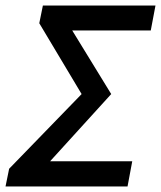

<svg xmlns="http://www.w3.org/2000/svg" viewBox="-27 -674 582 694"><path d="M-7 0 6 -64 268 -334 115 -590 128 -654H535L518 -564H234L375 -334L154 -91H451L434 0Z"/></svg>

Font: Source Sans 3 Semibold
Style: Italic
Weight: 600
Italic angle: -11°
Designer: Paul D. Hunt
Foundry: Adobe
Version: Version 3.052;hotconv 1.1.0;makeotfexe 2.6.0